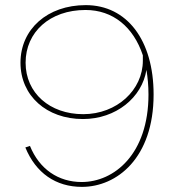

<svg xmlns="http://www.w3.org/2000/svg" viewBox="-20 -725 680 750"><path d="M79 -149C120 -49 198 5 300 5C436 5 580 -107 580 -356C580 -568 476 -705 315 -705C165 -705 60 -611 60 -480C60 -351 162 -260 304 -260C433 -260 535 -344 552 -452C557 -422 560 -390 560 -356C560 -123 426 -14 299 -14C208 -14 134 -64 97 -155ZM538 -509C538 -506 538 -492 538 -488C538 -374 437 -279 305 -279C174 -279 80 -362 80 -480C80 -600 175 -686 314 -686C421 -686 501 -620 538 -509Z"/></svg>

Font: Fixel Display Thin
Style: Regular
Weight: 100
Designer: AlfaBravo + MacPaw
Foundry: Kyrylo Tkachov, Marchela Mozhyna, Serhii Makarenko, Maria Weinstein, Zakhar Kryvoshyya
Version: Version 1.211